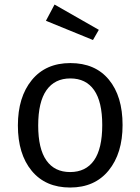

<svg xmlns="http://www.w3.org/2000/svg" viewBox="-20 -817 621 849"><path d="M221.2 -796.9 417 -685.1 391.1 -640.1 183.1 -725.1ZM291 -538.1Q400.9 -538.1 461.4 -464.8Q522 -391.6 522 -264.2Q522 -138.7 460.4 -63.2Q398.9 12.2 290 12.2Q181.2 12.2 120.1 -61.8Q59.1 -135.7 59.1 -262.2Q59.1 -387.7 120.6 -462.9Q182.1 -538.1 291 -538.1ZM148.9 -262.2Q148.9 -159.2 185.1 -107.7Q221.2 -56.2 290 -56.2Q359.4 -56.2 395.8 -107.9Q432.1 -159.7 432.1 -264.2Q432.1 -367.2 396 -418.7Q359.9 -470.2 291 -470.2Q222.2 -470.2 185.5 -418.2Q148.9 -366.2 148.9 -262.2Z"/></svg>

Font: Fira Sans Book
Style: Regular
Weight: 350
Designer: Carrois Corporate & Edenspiekermann AG
Foundry: Carrois Corporate GbR & Edenspiekermann AG
Version: Version 4.203;PS 004.203;hotconv 1.0.88;makeotf.lib2.5.64775